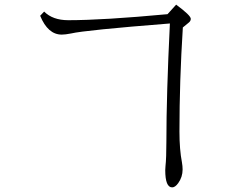

<svg xmlns="http://www.w3.org/2000/svg" viewBox="-20 -769 1040 826"><path d="M169.9 -719.2Q207 -682.1 273.9 -682.1Q422.9 -682.1 700.7 -708L737.8 -749Q800.8 -702.6 800.8 -688Q800.8 -678.2 791 -670.9L766.6 -650.9Q752 -418.9 752 -203.1Q752 -125.5 762.7 -70.8Q765.6 -54.2 765.6 -40Q765.6 -7.3 746.6 19Q733.4 37.1 720.7 37.1Q690.9 37.1 690.9 -37.1Q690.9 -46.9 691.9 -53.7Q695.8 -89.8 695.8 -158.7Q695.8 -361.3 710.9 -668Q345.7 -639.2 285.6 -625Q260.7 -620.1 245.6 -620.1Q186 -620.1 152.8 -701.2Z"/></svg>

Font: I.Ming
Style: Regular
Weight: 400
Designer: Ichiten Fonts Project
Version: Version 5.10 Mar 24, 2018